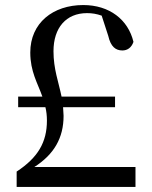

<svg xmlns="http://www.w3.org/2000/svg" viewBox="-20 -741 601 761"><path d="M46 0H517V-79H116C194 -129 232 -194 232 -282L230 -316H436V-358H224C212 -417 192 -467 192 -538C192 -631 242 -689 325 -689C345 -689 363 -686 383 -679L409 -599C419 -555 439 -541 465 -541C485 -541 501 -552 509 -575C488 -663 414 -721 310 -721C190 -721 100 -650 100 -533C100 -457 129 -412 148 -358H52V-316H160C164 -300 166 -282 166 -263C166 -177 130 -116 46 -61Z"/></svg>

Font: Noto Serif KR Medium
Style: Regular
Weight: 500
Designer: Ryoko NISHIZUKA 西塚涼子 (kana & ideographs); Frank Grießhammer (Latin, Greek & Cyrillic); Wenlong ZHANG 张文龙 (bopomofo); San
Foundry: Adobe
Version: Version 2.001;hotconv 1.1.0;makeotfexe 2.6.0